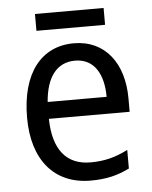

<svg xmlns="http://www.w3.org/2000/svg" viewBox="-51 -786 611 772"><g transform="rotate(-5 255.0 -399.5)"><path d="M396 -743H119V-675H396ZM264 -612C132 -612 51 -509 51 -330C51 -160 137 -56 284 -56C347 -56 392 -67 441 -91V-166C391 -141 347 -129 290 -129C193 -129 140 -193 138 -318H464V-372C464 -513 391 -612 264 -612ZM263 -542C342 -542 377 -475 377 -386H139C147 -487 190 -542 263 -542Z"/></g></svg>

Font: Noto Sans Malayalam UI SemiCondensed
Style: Regular
Weight: 400
Width: 4
Designer: Jelle Bosma - Monotype Design Team
Foundry: Monotype Imaging Inc.
Version: Version 2.104